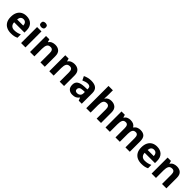

<svg xmlns="http://www.w3.org/2000/svg" viewBox="534 -2691 4632 4632"><g transform="rotate(45 2850.5 -375.0)"><path d="M303 -556Q416 -556 482 -491.5Q548 -427 548 -308V-236H196Q198 -173 233.5 -137Q269 -101 332 -101Q384 -101 427.5 -111.5Q471 -122 517 -144V-29Q476 -9 432 0.5Q388 10 325 10Q243 10 180 -20.5Q117 -51 81 -112.5Q45 -174 45 -269Q45 -364 77.5 -428Q110 -492 168 -524Q226 -556 303 -556ZM304 -450Q260 -450 232 -422Q204 -394 199 -335H408Q407 -384 381.5 -417Q356 -450 304 -450Z M744 -760Q777 -760 801 -744.5Q825 -729 825 -687Q825 -646 801 -630Q777 -614 744 -614Q710 -614 686.5 -630Q663 -646 663 -687Q663 -729 686.5 -744.5Q710 -760 744 -760ZM818 -546V0H669V-546Z M974 -546H1088L1108 -476H1116Q1142 -518 1187.5 -537Q1233 -556 1284 -556Q1372 -556 1425 -508.5Q1478 -461 1478 -356V0H1329V-319Q1329 -379 1308 -408Q1287 -437 1241 -437Q1173 -437 1148 -390.5Q1123 -344 1123 -257V0H974Z M1631 -546H1745L1765 -476H1773Q1799 -518 1844.5 -537Q1890 -556 1941 -556Q2029 -556 2082 -508.5Q2135 -461 2135 -356V0H1986V-319Q1986 -379 1965 -408Q1944 -437 1898 -437Q1830 -437 1805 -390.5Q1780 -344 1780 -257V0H1631Z M2496 -337 2591 -340V-364Q2591 -407 2568.5 -427Q2546 -447 2506 -447Q2466 -447 2428 -435.5Q2390 -424 2352 -407L2303 -508Q2346 -530 2400 -543.5Q2454 -557 2512 -557Q2623 -557 2681 -510Q2739 -463 2739 -364V0H2635L2606 -74H2602Q2567 -30 2528 -10Q2489 10 2421 10Q2348 10 2300 -32Q2252 -74 2252 -163Q2252 -251 2312.5 -291.5Q2373 -332 2496 -337ZM2405 -162Q2405 -128 2425 -113.5Q2445 -99 2477 -99Q2525 -99 2558 -127.5Q2591 -156 2591 -208V-253L2533 -251Q2461 -249 2433 -225Q2405 -201 2405 -162Z M2892 -760H3041V-605Q3041 -563 3038.5 -527Q3036 -491 3034 -476H3042Q3068 -518 3108.5 -537Q3149 -556 3200 -556Q3288 -556 3342 -508.5Q3396 -461 3396 -356V0H3247V-319Q3247 -437 3159 -437Q3092 -437 3066.5 -391Q3041 -345 3041 -257V0H2892Z M3549 0V-546H3663L3683 -476H3691Q3716 -518 3759 -537Q3802 -556 3850 -556Q3971 -556 4016 -476H4029Q4054 -518 4098 -537Q4142 -556 4190 -556Q4284 -556 4331 -509Q4378 -462 4378 -356V0H4229V-319Q4229 -437 4147 -437Q4087 -437 4062.5 -395Q4038 -353 4038 -274V0H3889V-319Q3889 -437 3807 -437Q3744 -437 3721 -391Q3698 -345 3698 -257V0Z M4756 -556Q4869 -556 4935 -491.5Q5001 -427 5001 -308V-236H4649Q4651 -173 4686.5 -137Q4722 -101 4785 -101Q4837 -101 4880.5 -111.5Q4924 -122 4970 -144V-29Q4929 -9 4885 0.5Q4841 10 4778 10Q4696 10 4633 -20.5Q4570 -51 4534 -112.5Q4498 -174 4498 -269Q4498 -364 4530.5 -428Q4563 -492 4621 -524Q4679 -556 4756 -556ZM4757 -450Q4713 -450 4685 -422Q4657 -394 4652 -335H4861Q4860 -384 4834.5 -417Q4809 -450 4757 -450Z M5122 -546H5236L5256 -476H5264Q5290 -518 5335.5 -537Q5381 -556 5432 -556Q5520 -556 5573 -508.5Q5626 -461 5626 -356V0H5477V-319Q5477 -379 5456 -408Q5435 -437 5389 -437Q5321 -437 5296 -390.5Q5271 -344 5271 -257V0H5122Z"/></g></svg>

Font: BC Sans
Style: Bold
Weight: 700
Designer: Monotype Design Team
Province of B.C.
Foundry: Monotype Imaging Inc.
Version: Version 2.000;GOOG;noto-source:20170915:90ef993387c0